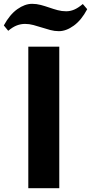

<svg xmlns="http://www.w3.org/2000/svg" viewBox="-80 -984 476 1004"><path d="M68 -740H230V0H68ZM-60 -851Q-29 -908 10.5 -936Q50 -964 88 -964Q111 -964 133.5 -958Q156 -952 177.5 -944.5Q199 -937 221 -931Q243 -925 266 -925Q287 -925 307.5 -933.5Q328 -942 353 -963L376 -936Q346 -879 306 -850Q266 -821 228 -821Q205 -821 183 -827Q161 -833 139 -840Q117 -847 95 -853Q73 -859 51 -859Q29 -859 8 -851Q-13 -843 -37 -823Z"/></svg>

Font: Encode Sans Narrow
Style: Bold
Weight: 700
Designer: Pablo Impallari, Andres Torresi
Foundry: Pablo Impallari, Andres Torresi
Version: Version 1.000; ttfautohint (v1.00) -l 8 -r 50 -G 200 -x 14 -